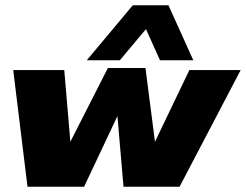

<svg xmlns="http://www.w3.org/2000/svg" viewBox="-20 -706 930 726"><path d="M30 -441H223L246 -170L388 -449H530L566 -170L696 -441H890L659 0H447L424 -267L298 0H84ZM482 -686H617L711 -478H585L532 -596L433 -478H308Z"/></svg>

Font: Teachers ExtraBold
Style: Italic
Weight: 800
Designer: Alfredo Marco Pradil & Chank Diesel
Version: Version 0.009